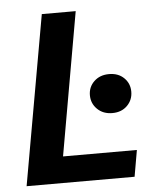

<svg xmlns="http://www.w3.org/2000/svg" viewBox="-51 -745 672 790"><g transform="rotate(-5 285.0 -350.0)"><path d="M27 0 151 -700H291L187 -109H492L473 0ZM405 -269Q367 -269 343 -292.5Q319 -316 319 -350Q319 -384 343 -407Q367 -430 405 -430Q443 -430 466.5 -407Q490 -384 490 -350Q490 -316 466.5 -292.5Q443 -269 405 -269Z"/></g></svg>

Font: DM Sans 10pt ExtraBold
Style: Italic
Weight: 800
Italic angle: -10°
Version: Version 4.004;gftools[0.9.30]